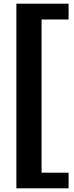

<svg xmlns="http://www.w3.org/2000/svg" viewBox="-20 -875 405 1044"><path d="M69 -855V149H353V64H206V-769H353V-855Z"/></svg>

Font: GradeGX
Style: Regular
Weight: 100
Width: 1
Designer: Adam Twardoch
Foundry: Adam Twardoch
Version: Version 2.002; DEVELOPMENT